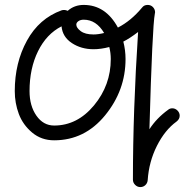

<svg xmlns="http://www.w3.org/2000/svg" viewBox="-20 -570 790 780"><path d="M320 -490Q307 -490 298.5 -484Q290 -478 290 -470Q290 -457 308 -443.5Q326 -430 360 -430Q379 -430 403 -436Q371 -490 320 -490ZM520 160Q520 -118 541 -440Q507 -414 481 -401Q490 -366 490 -330Q490 -203 407 -101.5Q324 0 200 0Q148 0 110.5 -31.5Q73 -63 56.5 -107Q40 -151 40 -200Q40 -315 89.5 -405Q139 -495 230 -528Q242 -532 255 -526Q282 -550 320 -550Q409 -550 459 -458Q512 -485 557 -539Q565 -550 580 -550Q593 -550 601.5 -541Q610 -532 610 -520Q610 -519 609.5 -517Q609 -515 609 -514Q599 -464 587 -45Q616 -90 663 -124Q670 -130 680 -130Q692 -130 701 -121Q710 -112 710 -100Q710 -86 697 -76Q650 -42 617.5 22.5Q585 87 580 162Q579 174 570.5 182Q562 190 550 190Q538 190 529 181Q520 172 520 160ZM360 -370Q310 -370 272 -395Q234 -420 230 -463Q169 -432 134.5 -362Q100 -292 100 -200Q100 -140 128 -100Q156 -60 200 -60Q294 -60 362 -142Q430 -224 430 -330Q430 -355 424 -379Q390 -370 360 -370Z"/></svg>

Font: Pecita
Style: Book
Weight: 400
Width: 7
Version: Version 4.3